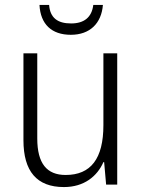

<svg xmlns="http://www.w3.org/2000/svg" viewBox="-20 -841 576 778"><path d="M397 -821H358C352 -771 321 -746 268 -746C213 -746 183 -769 179 -821H140C144 -743 189 -700 267 -700C344 -700 391 -746 397 -821ZM455 -625H399V-334C399 -198 348 -132 246 -132C170 -132 131 -178 131 -280V-625H75V-273C75 -147 129 -83 239 -83C321 -83 374 -127 399 -184H402L410 -93H455Z"/></svg>

Font: Noto Sans Kannada UI SemiCondensed Light
Style: Regular
Weight: 300
Width: 4
Designer: Jelle Bosma - Monotype Design Team
Foundry: Monotype Imaging Inc.
Version: Version 2.005